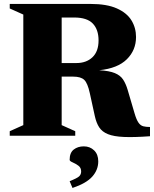

<svg xmlns="http://www.w3.org/2000/svg" viewBox="-20 -690 783 976"><path d="M29.5 -647V-670H440Q523 -670 574 -647.2Q625 -624.5 648.2 -586.5Q671.5 -548.5 671.5 -502Q671.5 -435 624.8 -388.8Q578 -342.5 484.5 -333Q535.5 -330 563.5 -318.5Q591.5 -307 605.5 -286Q619.5 -265 629 -233L664 -114Q673.5 -81.5 683.8 -66.8Q694 -52 708 -48.2Q722 -44.5 742.5 -44.5V2.5Q661.5 8.5 610 6.2Q558.5 4 528.8 -8Q499 -20 484.2 -42.8Q469.5 -65.5 462 -100L436.5 -216.5Q425.5 -267.5 408.2 -284Q391 -300.5 352 -300.5H293.5V-54L362.5 -23V0H29.5V-23L98.5 -54V-616ZM368 -369.5Q419 -369.5 450 -399Q481 -428.5 481 -484.5Q481 -539.5 451.8 -570.2Q422.5 -601 357 -601H293.5V-369.5ZM334 231Q372 216 382.2 206.5Q392.5 197 392.5 181.5Q392.5 162 378 151.8Q363.5 141.5 348.8 135.2Q334 129 334 122.5Q334 86.5 354.8 70.2Q375.5 54 406 54Q437.5 54 458.5 74.5Q479.5 95 479.5 130Q479.5 173.5 449 207.8Q418.5 242 348.5 265.5Z"/></svg>

Font: Newsreader Text ExtraBold
Style: Regular
Weight: 800
Designer: Hugues Gentile
Foundry: Production Type
Version: Version 1.001